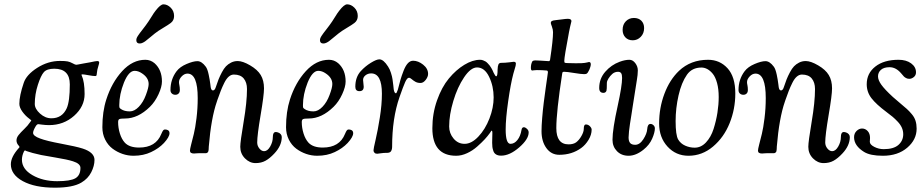

<svg xmlns="http://www.w3.org/2000/svg" viewBox="-20 -702 4241 881"><path d="M68.8 -225.6Q68.8 -262.7 88.9 -321.8Q101.1 -358.9 150.6 -390.6Q200.2 -422.4 255.4 -422.4Q279.3 -422.4 290.3 -420.2Q301.3 -418 313 -411.6Q325.2 -404.8 329.6 -404.8Q331.5 -404.8 338.1 -406Q344.7 -407.2 353.3 -408.9Q361.8 -410.6 365.2 -411.1Q379.4 -413.1 393.1 -416Q406.7 -418.9 414.6 -420.4Q422.4 -421.9 426.3 -421.9Q435.1 -421.9 435.1 -415Q435.1 -410.6 431.4 -399.2Q427.7 -387.7 426.8 -382.3Q425.3 -376.5 424.6 -367.4Q423.8 -358.4 422.6 -355.7Q421.4 -353 417 -353Q406.7 -353 386 -356.9Q365.2 -360.8 358.4 -360.8Q351.6 -360.8 355 -355.5Q368.2 -326.7 368.2 -270.5Q368.2 -213.4 320.1 -170.7Q272 -127.9 205.1 -127.9Q189.9 -127.9 173.1 -130.1Q156.2 -132.3 155.8 -132.3Q149.9 -132.3 144 -123Q131.8 -102.5 131.8 -92.3Q131.8 -78.1 164.1 -66.4Q193.4 -55.2 261.5 -42.5Q329.6 -29.8 358.9 -20.5Q413.6 -2.9 413.6 31.7Q413.6 59.1 398.7 88.4Q383.8 117.7 353.5 135.7Q314.5 159.2 231.9 159.2Q139.6 159.2 84.7 129.2Q29.8 99.1 29.8 51.8Q29.8 17.6 66.9 -23.4Q69.8 -26.4 69.8 -27.8Q69.8 -28.3 65.9 -33.7Q55.7 -44.4 55.7 -57.6Q55.7 -70.3 65.4 -82.5Q75.2 -94.7 91.6 -110.4Q107.9 -126 116.7 -139.6Q118.2 -141.6 119.9 -143.8Q121.6 -146 122.6 -147.5Q123.5 -148.9 123.5 -149.9Q123.5 -150.4 113.3 -158.2Q96.2 -170.9 82.5 -189.9Q68.8 -209 68.8 -225.6ZM215.8 -159.2Q265.1 -159.2 286.1 -205.1Q300.3 -236.8 300.3 -314.9Q300.3 -386.7 229 -386.7Q195.3 -386.7 181.4 -371.1Q167.5 -355.5 153.8 -313Q139.6 -269 139.6 -225.1Q139.6 -202.6 163.6 -180.9Q187.5 -159.2 215.8 -159.2ZM80.6 30.8Q80.6 73.7 128.7 101.6Q176.8 129.4 242.2 129.4Q302.7 129.4 325.9 116Q349.1 102.5 349.1 68.4Q349.1 48.8 314.9 38.1Q289.1 29.8 235.4 21Q181.6 12.2 168.9 9.3Q124 -0.5 103 -8.3Q101.6 -8.8 100.3 -9.3Q99.1 -9.8 98.4 -10.3Q97.7 -10.7 96.9 -11Q96.2 -11.2 95.7 -11.5Q95.2 -11.7 94.7 -11.7Q91.8 -11.7 89.4 -5.9Q80.6 12.7 80.6 30.8Z M690.9 -548.8Q680.2 -540 666.3 -528.6Q652.3 -517.1 647.2 -513.2Q642.1 -509.3 635 -505.9Q627.9 -502.4 621.1 -502.4Q605.5 -502.4 605.5 -517.6Q605.5 -522.5 607.2 -527.1Q608.9 -531.7 613.3 -538.3Q617.7 -544.9 621.8 -550.5Q626 -556.2 634.3 -566.7Q642.6 -577.1 648.9 -585.9Q661.6 -603 674.1 -623.5Q686.5 -644 693.8 -652.8Q716.3 -682.1 730 -682.1Q748 -682.1 763.4 -666.7Q778.8 -651.4 778.8 -628.4Q778.8 -608.4 763.7 -596.7Q752.9 -588.4 729 -574.2Q705.1 -560.1 690.9 -548.8ZM647 -427.7Q670.4 -427.7 689 -412.1Q723.1 -381.8 723.1 -328.1Q723.1 -303.7 707.3 -269.3Q691.4 -234.9 668 -211.9Q613.3 -158.2 553.7 -158.2Q533.7 -158.2 527.8 -155.5Q522 -152.8 522 -141.6Q522 -115.7 530 -89.6Q538.1 -63.5 552.7 -47.4Q573.7 -24.9 618.2 -24.9Q695.3 -24.9 720.2 -87.4Q725.1 -99.1 728.5 -103.5Q731.9 -107.9 736.8 -107.9Q744.1 -107.9 750 -105Q757.8 -101.1 757.8 -90.8Q757.8 -73.7 732.4 -45.9Q709 -21 673.3 -4.2Q637.7 12.7 592.8 12.7Q566.9 12.7 542 4.2Q517.1 -4.4 496.3 -20Q475.6 -35.6 462.6 -61.3Q449.7 -86.9 449.7 -118.2Q449.7 -189.5 467.8 -245.6Q492.7 -323.2 540.5 -375.5Q588.4 -427.7 647 -427.7ZM535.6 -201.2Q550.8 -190.9 575.7 -190.9Q596.7 -190.9 616.9 -211.9Q637.2 -232.9 649.4 -266.1Q662.1 -299.8 662.1 -316.4Q662.1 -345.2 631.8 -365.2Q614.7 -377 597.7 -377Q570.8 -377 548.8 -323.2Q527.3 -269 527.3 -219.2Q527.3 -210 528.6 -207.5Q529.8 -205.1 535.6 -201.2Z M1070.8 -421.9Q1093.8 -421.9 1127.7 -402.1Q1161.6 -382.3 1176.3 -357.9Q1191.4 -333 1191.4 -296.4Q1191.4 -265.6 1175.8 -173.8Q1160.2 -82 1160.2 -48.3Q1160.2 -32.7 1170.2 -20.5Q1180.2 -8.3 1191.9 -8.3Q1207.5 -8.3 1219.7 -29.5Q1231.9 -50.8 1231.9 -73.2Q1231.9 -96.2 1245.6 -96.2Q1250 -96.2 1255.9 -94.2Q1263.2 -91.8 1268.1 -86.2Q1272.9 -80.6 1272.9 -73.2Q1272.9 -33.7 1238.8 2.4Q1217.8 24.9 1198.2 35.6Q1178.7 46.4 1152.8 46.4Q1125.5 46.4 1104 24.7Q1082.5 2.9 1082.5 -28.3Q1082.5 -52.2 1097.9 -142.8Q1113.3 -233.4 1113.3 -293.5Q1113.3 -323.7 1098.4 -341.8Q1083.5 -359.9 1053.2 -359.9Q1040.5 -359.9 1029.5 -350.3Q1018.6 -340.8 1009 -321.5Q999.5 -302.2 993.2 -285.9Q986.8 -269.5 977.5 -243.2Q976.1 -238.3 975.1 -235.8Q948.7 -160.2 938 -29.3Q938 -27.3 937.7 -22.5Q937.5 -17.6 937.3 -15.1Q937 -12.7 936.3 -9Q935.5 -5.4 934.1 -3.7Q932.6 -2 929.9 -0.5Q927.2 1 923.8 1H892.6Q887.2 1 879.4 1.7Q871.6 2.4 870.1 2.4Q851.6 2.4 851.6 -10.7Q851.6 -17.6 857.2 -39.3Q862.8 -61 869.4 -87.6Q876 -114.3 881.6 -159.4Q887.2 -204.6 887.2 -252Q887.2 -364.3 840.3 -364.3Q825.7 -364.3 813.5 -351.3Q801.3 -338.4 801.3 -325.2Q801.3 -319.3 803.2 -310.3Q805.2 -301.3 805.2 -289.1Q805.2 -278.3 799.3 -272.7Q793.5 -267.1 784.7 -267.1Q774.9 -267.1 768.6 -272.9Q762.2 -278.8 762.2 -288.6Q762.2 -338.4 790.5 -375.5Q805.7 -395.5 836.2 -408.4Q866.7 -421.4 885.7 -421.4Q905.3 -421.4 923.8 -396.5Q928.2 -391.1 931.6 -381.3Q935.1 -371.6 937.7 -358.9Q940.4 -346.2 941.9 -337.2Q943.4 -328.1 945.1 -315.4Q946.8 -302.7 946.8 -301.8Q949.2 -287.1 957 -287.1Q965.3 -287.1 969.7 -300.8Q977.1 -323.2 982.9 -337.9Q988.8 -352.5 998 -370.1Q1007.3 -387.7 1016.8 -397.7Q1026.4 -407.7 1040.3 -414.8Q1054.2 -421.9 1070.8 -421.9Z M1533.7 -548.8Q1522.9 -540 1509 -528.6Q1495.1 -517.1 1490 -513.2Q1484.9 -509.3 1477.8 -505.9Q1470.7 -502.4 1463.9 -502.4Q1448.2 -502.4 1448.2 -517.6Q1448.2 -522.5 1450 -527.1Q1451.7 -531.7 1456.1 -538.3Q1460.4 -544.9 1464.6 -550.5Q1468.8 -556.2 1477.1 -566.7Q1485.4 -577.1 1491.7 -585.9Q1504.4 -603 1516.8 -623.5Q1529.3 -644 1536.6 -652.8Q1559.1 -682.1 1572.8 -682.1Q1590.8 -682.1 1606.2 -666.7Q1621.6 -651.4 1621.6 -628.4Q1621.6 -608.4 1606.4 -596.7Q1595.7 -588.4 1571.8 -574.2Q1547.9 -560.1 1533.7 -548.8ZM1489.7 -427.7Q1513.2 -427.7 1531.7 -412.1Q1565.9 -381.8 1565.9 -328.1Q1565.9 -303.7 1550 -269.3Q1534.2 -234.9 1510.7 -211.9Q1456.1 -158.2 1396.5 -158.2Q1376.5 -158.2 1370.6 -155.5Q1364.7 -152.8 1364.7 -141.6Q1364.7 -115.7 1372.8 -89.6Q1380.9 -63.5 1395.5 -47.4Q1416.5 -24.9 1460.9 -24.9Q1538.1 -24.9 1563 -87.4Q1567.9 -99.1 1571.3 -103.5Q1574.7 -107.9 1579.6 -107.9Q1586.9 -107.9 1592.8 -105Q1600.6 -101.1 1600.6 -90.8Q1600.6 -73.7 1575.2 -45.9Q1551.8 -21 1516.1 -4.2Q1480.5 12.7 1435.5 12.7Q1409.7 12.7 1384.8 4.2Q1359.9 -4.4 1339.1 -20Q1318.4 -35.6 1305.4 -61.3Q1292.5 -86.9 1292.5 -118.2Q1292.5 -189.5 1310.5 -245.6Q1335.4 -323.2 1383.3 -375.5Q1431.2 -427.7 1489.7 -427.7ZM1378.4 -201.2Q1393.6 -190.9 1418.5 -190.9Q1439.5 -190.9 1459.7 -211.9Q1480 -232.9 1492.2 -266.1Q1504.9 -299.8 1504.9 -316.4Q1504.9 -345.2 1474.6 -365.2Q1457.5 -377 1440.4 -377Q1413.6 -377 1391.6 -323.2Q1370.1 -269 1370.1 -219.2Q1370.1 -210 1371.3 -207.5Q1372.6 -205.1 1378.4 -201.2Z M1875.5 -423.3Q1898.9 -423.3 1921.6 -405.3Q1944.3 -387.2 1944.3 -362.8Q1944.3 -349.6 1933.3 -335.4Q1922.4 -321.3 1909.7 -321.3Q1895.5 -321.3 1885.5 -327.1Q1875.5 -333 1868.7 -339.1Q1861.8 -345.2 1856.4 -345.2Q1848.1 -345.2 1839.1 -325.2Q1830.1 -305.2 1813 -255.9Q1779.3 -159.2 1779.3 -29.3Q1779.3 -16.1 1774.2 -8.1Q1769 0 1752.9 -0.5Q1742.7 -1 1728.5 1.2Q1714.4 3.4 1711.4 3.4Q1703.6 3.9 1698.7 -0.7Q1693.8 -5.4 1693.8 -12.2Q1693.8 -19.5 1703.6 -61.3Q1713.4 -103 1722.9 -162.6Q1732.4 -222.2 1732.4 -272Q1732.4 -365.2 1683.1 -365.2Q1668 -365.2 1657 -356.4Q1646 -347.7 1646 -335Q1646 -328.1 1647.5 -319.1Q1648.9 -310.1 1648.9 -304.2Q1648.9 -283.7 1629.4 -283.7Q1610.4 -283.7 1610.4 -303.7Q1610.4 -348.1 1635.3 -375.5Q1655.8 -397.9 1681.6 -413.8Q1707.5 -429.7 1720.7 -429.7Q1739.7 -429.7 1760.7 -396.5Q1768.6 -384.8 1773.9 -367.7Q1779.3 -350.6 1781 -338.6Q1782.7 -326.7 1784.7 -310.1Q1786.6 -293.5 1786.6 -292Q1789.6 -273.9 1796.9 -273.9Q1799.8 -273.9 1805.7 -291Q1813 -320.3 1817.9 -337.2Q1822.8 -354 1831.8 -377.2Q1840.8 -400.4 1851.6 -411.9Q1862.3 -423.3 1875.5 -423.3Z M2405.8 -94.2Q2405.8 -63.5 2362.3 -25.6Q2318.8 12.2 2279.3 12.2Q2265.1 12.2 2256.1 6.6Q2247.1 1 2243.7 -9.5Q2240.2 -20 2239.3 -27.6Q2238.3 -35.2 2238.3 -46.9Q2238.3 -55.2 2238.8 -72Q2239.3 -88.9 2239.3 -92.8Q2239.3 -102.5 2235.8 -102.5Q2234.9 -102.5 2233.9 -101.1Q2232.9 -99.6 2231.2 -96.7Q2229.5 -93.8 2228 -91.8Q2217.8 -77.6 2204.1 -62.7Q2190.4 -47.9 2169.4 -29.3Q2148.4 -10.7 2123 1Q2097.7 12.7 2073.2 12.7Q1963.9 12.7 1963.9 -113.8Q1963.9 -181.2 1985.4 -241.7Q2006.8 -302.2 2039.6 -341.8Q2072.3 -381.3 2110.4 -404.5Q2148.4 -427.7 2183.1 -427.7Q2189.9 -427.7 2196.5 -425.3Q2203.1 -422.9 2208 -419.9Q2212.9 -417 2218.3 -411.1Q2223.6 -405.3 2226.8 -401.4Q2230 -397.5 2234.4 -389.9Q2238.8 -382.3 2240 -379.6Q2241.2 -377 2244.6 -369.1L2248.5 -361.8Q2252 -355.5 2253.4 -353.8Q2254.9 -352.1 2257.3 -352.1Q2263.2 -352.1 2263.2 -382.3Q2263.7 -398.9 2267.1 -406.2Q2270.5 -413.6 2279.3 -413.6Q2297.4 -413.6 2316.4 -416Q2335.4 -418.5 2336.9 -418.5Q2347.2 -418.5 2347.2 -410.2Q2347.2 -405.3 2345.9 -399.9Q2344.7 -394.5 2341.3 -383.8Q2337.9 -373 2335.4 -363.3Q2323.2 -317.4 2311.8 -237.5Q2300.3 -157.7 2300.3 -107.9Q2300.3 -42 2322.3 -42Q2340.3 -42 2354.2 -59.6Q2368.2 -77.1 2373 -106Q2375 -118.2 2383.8 -118.2Q2390.6 -118.2 2399.4 -109.4Q2405.8 -103 2405.8 -94.2ZM2168.9 -392.6Q2140.1 -392.6 2109.6 -347.4Q2079.1 -302.2 2060.1 -238.8Q2041 -175.3 2041 -121.6Q2041 -90.3 2061.3 -66.2Q2081.5 -42 2111.8 -42Q2143.6 -42 2175 -75.2Q2206.5 -108.4 2225.8 -158.2Q2245.1 -208 2245.1 -254.9Q2245.1 -306.2 2224.4 -349.4Q2203.6 -392.6 2168.9 -392.6Z M2532.7 -114.3Q2532.7 -39.6 2588.9 -39.6Q2610.4 -39.6 2623.5 -48.8Q2637.2 -59.1 2647.9 -77.9Q2658.7 -96.7 2658.7 -110.8Q2658.7 -130.9 2668 -130.9Q2679.2 -130.9 2687 -122.6Q2694.8 -114.3 2694.8 -107.4Q2694.8 -84 2680.7 -60.5Q2666.5 -37.1 2647 -22.9Q2604 8.3 2546.4 8.3Q2509.3 8.3 2487.1 -22.5Q2464.8 -53.2 2464.8 -100.1Q2464.8 -124.5 2467.8 -160.6Q2470.7 -196.8 2475.1 -231.7Q2479.5 -266.6 2483.9 -297.6Q2488.3 -328.6 2491.2 -348.9Q2494.1 -369.1 2494.1 -370.1Q2494.1 -377.9 2488.8 -378.4Q2467.8 -380.4 2443.4 -380.4Q2435.1 -380.4 2429.2 -379.4Q2423.3 -378.4 2422.4 -378.4Q2416 -378.4 2416 -390.6Q2416 -407.7 2422.4 -419.9Q2425.3 -424.8 2437.5 -424.8Q2445.8 -424.8 2460.4 -423.8Q2475.1 -422.9 2486.6 -422.1Q2498 -421.4 2499 -421.4Q2502.9 -421.4 2504.4 -429.2Q2504.4 -430.2 2504.4 -430.7Q2517.6 -518.1 2517.6 -554.2Q2517.6 -565.9 2512.5 -579.8Q2507.3 -593.8 2507.3 -596.7Q2507.3 -602.5 2512 -605.5Q2516.6 -608.4 2532.2 -609.9Q2538.6 -610.4 2557.9 -613Q2577.1 -615.7 2585.4 -615.7Q2602.1 -615.7 2602.1 -605Q2602.1 -604 2600.3 -597.2Q2598.6 -590.3 2595.7 -578.1Q2592.8 -565.9 2590.8 -554.2Q2569.3 -440.9 2569.3 -423.3Q2569.3 -415.5 2571.3 -414.3Q2573.2 -413.1 2582 -412.6Q2627.4 -411.1 2648.4 -412.1Q2665.5 -413.1 2673.3 -415.3Q2681.2 -417.5 2682.6 -417.5Q2690.9 -417.5 2690.9 -406.7Q2690.9 -399.9 2687.5 -391.1Q2685.1 -382.8 2680.7 -375.5Q2676.3 -366.7 2672.6 -364.3Q2668.9 -361.8 2660.2 -361.8Q2646.5 -361.8 2613.8 -367.2Q2581.1 -372.6 2569.3 -372.6Q2563.5 -372.6 2562 -371.1Q2560.5 -369.6 2559.6 -363.8Q2532.7 -188.5 2532.7 -114.3Z M2836.9 -564.9Q2836.9 -589.4 2851.8 -604.5Q2866.7 -619.6 2888.7 -619.6Q2910.2 -619.6 2922.9 -606.9Q2935.5 -594.2 2935.5 -573.2Q2935.5 -548.8 2920.2 -533Q2904.8 -517.1 2883.3 -517.1Q2862.3 -517.1 2849.6 -530.5Q2836.9 -543.9 2836.9 -564.9ZM2814.5 -217.3Q2834.5 -308.6 2834.5 -344.2Q2834.5 -359.9 2830.1 -366.2Q2825.7 -372.6 2815.9 -372.6Q2800.8 -372.6 2789.6 -362.8Q2779.3 -353.5 2772 -341.8Q2764.6 -330.1 2764.6 -321.3Q2764.6 -290 2762.7 -285.2Q2758.8 -275.9 2749 -275.9Q2729.5 -275.9 2729.5 -298.3Q2729.5 -340.8 2757.1 -372.6Q2784.7 -404.3 2823.2 -418.5Q2848.1 -427.7 2868.2 -427.7Q2883.3 -427.7 2895 -412.4Q2906.7 -397 2906.7 -378.9Q2906.7 -369.1 2905.5 -357.9Q2904.3 -346.7 2902.3 -334.7Q2900.4 -322.8 2894.8 -287.4Q2889.2 -252 2883.3 -214.4Q2881.3 -200.2 2877.2 -174.6Q2873 -148.9 2870.6 -133.1Q2868.2 -117.2 2866.2 -99.4Q2864.3 -81.5 2864.3 -71.3Q2864.3 -54.2 2871.3 -45.9Q2878.4 -37.6 2894.5 -37.6Q2915.5 -37.6 2931.9 -63Q2948.2 -88.4 2949.7 -108.9Q2951.2 -133.3 2964.8 -133.3Q2972.2 -133.3 2978.5 -127.4Q2984.9 -121.6 2984.9 -112.8Q2984.9 -93.8 2972.4 -65.4Q2960 -37.1 2932.6 -15.1Q2897.9 12.7 2864.3 12.7Q2831.5 12.7 2811 -8.3Q2790.5 -29.3 2790.5 -60.5Q2790.5 -108.9 2814.5 -217.3Z M3004.4 -135.7Q3004.4 -207 3028.6 -271.5Q3052.7 -335.9 3095.7 -377Q3149.4 -427.7 3229 -427.7Q3282.7 -427.7 3318.4 -388.7Q3354 -349.6 3354 -272.9Q3354 -201.7 3327.9 -136.7Q3301.8 -71.8 3251.7 -29.5Q3201.7 12.7 3139.2 12.7Q3081.5 12.7 3043 -29.3Q3004.4 -71.3 3004.4 -135.7ZM3167.5 -24.4Q3196.8 -24.4 3219.5 -48.6Q3242.2 -72.8 3254.2 -110.1Q3266.1 -147.5 3272 -185.1Q3277.8 -222.7 3277.8 -256.8Q3277.8 -293.5 3270.3 -321Q3262.7 -348.6 3250.7 -363.3Q3238.8 -377.9 3225.6 -385Q3212.4 -392.1 3198.7 -392.1Q3155.3 -392.1 3132.3 -359.4Q3106.9 -323.2 3093.5 -264.2Q3080.1 -205.1 3080.1 -146.5Q3080.1 -82 3091.8 -62Q3103 -43 3124 -33.7Q3145 -24.4 3167.5 -24.4Z M3677.2 -421.9Q3700.2 -421.9 3734.1 -402.1Q3768.1 -382.3 3782.7 -357.9Q3797.9 -333 3797.9 -296.4Q3797.9 -265.6 3782.2 -173.8Q3766.6 -82 3766.6 -48.3Q3766.6 -32.7 3776.6 -20.5Q3786.6 -8.3 3798.3 -8.3Q3814 -8.3 3826.2 -29.5Q3838.4 -50.8 3838.4 -73.2Q3838.4 -96.2 3852.1 -96.2Q3856.4 -96.2 3862.3 -94.2Q3869.6 -91.8 3874.5 -86.2Q3879.4 -80.6 3879.4 -73.2Q3879.4 -33.7 3845.2 2.4Q3824.2 24.9 3804.7 35.6Q3785.2 46.4 3759.3 46.4Q3731.9 46.4 3710.4 24.7Q3689 2.9 3689 -28.3Q3689 -52.2 3704.3 -142.8Q3719.7 -233.4 3719.7 -293.5Q3719.7 -323.7 3704.8 -341.8Q3689.9 -359.9 3659.7 -359.9Q3647 -359.9 3636 -350.3Q3625 -340.8 3615.5 -321.5Q3606 -302.2 3599.6 -285.9Q3593.3 -269.5 3584 -243.2Q3582.5 -238.3 3581.5 -235.8Q3555.2 -160.2 3544.4 -29.3Q3544.4 -27.3 3544.2 -22.5Q3543.9 -17.6 3543.7 -15.1Q3543.5 -12.7 3542.7 -9Q3542 -5.4 3540.5 -3.7Q3539.1 -2 3536.4 -0.5Q3533.7 1 3530.3 1H3499Q3493.7 1 3485.8 1.7Q3478 2.4 3476.6 2.4Q3458 2.4 3458 -10.7Q3458 -17.6 3463.6 -39.3Q3469.2 -61 3475.8 -87.6Q3482.4 -114.3 3488 -159.4Q3493.7 -204.6 3493.7 -252Q3493.7 -364.3 3446.8 -364.3Q3432.1 -364.3 3419.9 -351.3Q3407.7 -338.4 3407.7 -325.2Q3407.7 -319.3 3409.7 -310.3Q3411.6 -301.3 3411.6 -289.1Q3411.6 -278.3 3405.8 -272.7Q3399.9 -267.1 3391.1 -267.1Q3381.3 -267.1 3375 -272.9Q3368.7 -278.8 3368.7 -288.6Q3368.7 -338.4 3397 -375.5Q3412.1 -395.5 3442.6 -408.4Q3473.1 -421.4 3492.2 -421.4Q3511.7 -421.4 3530.3 -396.5Q3534.7 -391.1 3538.1 -381.3Q3541.5 -371.6 3544.2 -358.9Q3546.9 -346.2 3548.3 -337.2Q3549.8 -328.1 3551.5 -315.4Q3553.2 -302.7 3553.2 -301.8Q3555.7 -287.1 3563.5 -287.1Q3571.8 -287.1 3576.2 -300.8Q3583.5 -323.2 3589.4 -337.9Q3595.2 -352.5 3604.5 -370.1Q3613.8 -387.7 3623.3 -397.7Q3632.8 -407.7 3646.7 -414.8Q3660.6 -421.9 3677.2 -421.9Z M3972.2 -68.8Q3972.2 -66.4 3971.7 -61Q3971.2 -55.7 3971.2 -51.3Q3971.2 -38.6 3991.7 -28.1Q4012.2 -17.6 4034.7 -17.6Q4080.6 -17.6 4102.5 -37.1Q4124.5 -56.6 4124.5 -85.9Q4124.5 -101.6 4118.2 -116Q4111.8 -130.4 4099.1 -143.8Q4086.4 -157.2 4075.9 -166Q4065.4 -174.8 4048.3 -187.5Q4000 -223.6 3978.5 -251.7Q3957 -279.8 3957 -315.4Q3957 -365.7 3996.6 -396.7Q4036.1 -427.7 4103 -427.7Q4138.2 -427.7 4160.6 -411.4Q4183.1 -395 4183.1 -370.1Q4183.1 -356.4 4173.1 -348.4Q4163.1 -340.3 4152.3 -340.3Q4144 -340.3 4137.7 -343.8Q4131.3 -347.2 4127.7 -350.8Q4124 -354.5 4115.2 -365.2Q4091.3 -393.6 4062 -393.6Q4035.6 -393.6 4022.2 -381.6Q4008.8 -369.6 4008.8 -351.6Q4008.8 -334.5 4024.2 -313Q4039.6 -291.5 4076.7 -257.3Q4089.4 -245.6 4109.9 -228.8Q4130.4 -211.9 4141.1 -202.1Q4151.9 -192.4 4163.8 -178.2Q4175.8 -164.1 4180.9 -147.9Q4186 -131.8 4186 -111.8Q4186 -61 4142.8 -24.2Q4099.6 12.7 4031.2 12.7Q3973.1 12.7 3944.8 -4.9Q3898.9 -33.2 3898.9 -72.3Q3898.9 -89.8 3910.4 -101.1Q3921.9 -112.3 3935.5 -112.3Q3950.7 -112.3 3961.4 -100.6Q3972.2 -88.9 3972.2 -68.8Z"/></svg>

Font: Cooper*
Style: Italic
Weight: 400
Italic angle: -7°
Designer: Owen Earl
Foundry: indestructible type*
Version: Version 0.001